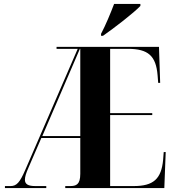

<svg xmlns="http://www.w3.org/2000/svg" viewBox="-20 -951 880 971"><path d="M491 -780V-770H501C557 -809 657 -886 690 -921V-931H557C540 -886 514 -823 491 -780ZM5 0H214V-10H159C123 -10 106 -19 106 -42C106 -57 112 -76 124 -103L189 -253H386V-72C386 -17 365 -10 334 -10H310V0H811L818 -182H808L805 -143C796 -46 756 -10 656 -10H537V-369H750V-379H537V-704H627C729 -704 769 -669 777 -570L780 -532H790L784 -714H266V-704H373L107 -90C80 -28 64 -10 33 -10H5ZM194 -263 384 -704H386V-263Z"/></svg>

Font: Noto Serif Display ExtraCondensed ExtraBold
Style: Regular
Weight: 800
Width: 2
Designer: Monotype Design Team
Foundry: Monotype Imaging Inc.
Version: Version 2.009